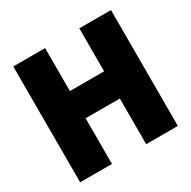

<svg xmlns="http://www.w3.org/2000/svg" viewBox="-161 -887 1042 1045"><g transform="rotate(-30 360.0 -364.0)"><path d="M52 -728H252V-458H467V-728H666V0H467V-287H252V0H52Z"/></g></svg>

Font: Murecho Black
Style: Regular
Weight: 900
Designer: Neil Summerour
Foundry: Positype
Version: Version 1.010; ttfautohint (v1.8.3)